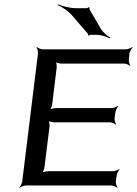

<svg xmlns="http://www.w3.org/2000/svg" viewBox="-20 -884 652 915"><path d="M532 -20 536 -48C537 -57 545 -72 550 -77L549 -79C543 -74 527 -68 518 -68H209C200 -68 183 -64 177 -59L179 -57C185 -62 191 -79 192 -88L216 -281C217 -290 215 -307 210 -312L208 -310C212 -305 229 -301 238 -301H504C513 -301 527 -295 532 -290L534 -292C529 -297 525 -312 526 -321L530 -349C531 -358 539 -373 544 -378L543 -380C537 -375 521 -369 512 -369H246C237 -369 220 -365 214 -360L216 -358C222 -363 228 -380 229 -389L250 -561C251 -570 249 -587 245 -592L242 -590C247 -585 263 -581 272 -581H571C580 -581 595 -575 599 -570L601 -572C597 -577 593 -592 594 -601L597 -629C598 -638 606 -653 612 -658L610 -660C604 -655 589 -649 580 -649H184C175 -649 160 -655 156 -660L154 -658C158 -653 162 -638 161 -629L86 -20C85 -11 78 4 72 9L74 11C79 6 95 0 104 0H510C519 0 533 6 538 11L540 9C536 4 531 -11 532 -20ZM460 -748 408 -837C406 -839 406 -846 407 -848L403 -850C402 -848 396 -845 393 -845H342C312 -845 275 -855 256 -864L255 -860C274 -852 305 -832 323 -811L398 -724C400 -722 401 -717 400 -716L404 -714C404 -716 409 -718 411 -718H440C462 -718 490 -709 503 -701L506 -705C492 -712 470 -730 460 -748Z"/></svg>

Font: Gamestation Storm Oblique 
Style: Italic
Weight: 400
Designer: Jonas Hecksher
Foundry: Jonas Hecksher, Playtypeª, e-types AS
Version: Version 1.003